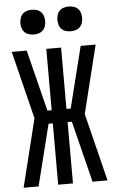

<svg xmlns="http://www.w3.org/2000/svg" viewBox="-62 -994 624 1035"><g transform="rotate(-5 250.0 -476.0)"><path d="M477 0H396L313 -332H290V0H210V-332H187L104 0H23L114 -368L23 -735H104L187 -403H210V-735H290V-403H313L396 -735H477L386 -367ZM350 -818Q337 -818 323.5 -822Q310 -826 300.5 -835.5Q291 -845 287 -858.5Q283 -872 283 -885Q283 -898 287 -911.5Q291 -925 300.5 -934.5Q310 -944 323.5 -948Q337 -952 350 -952Q363 -952 376.5 -948Q390 -944 399.5 -934.5Q409 -925 413 -911.5Q417 -898 417 -885Q417 -872 413 -858.5Q409 -845 399.5 -835.5Q390 -826 376.5 -822Q363 -818 350 -818ZM150 -818Q137 -818 123.5 -822Q110 -826 100.5 -835.5Q91 -845 87 -858.5Q83 -872 83 -885Q83 -898 87 -911.5Q91 -925 100.5 -934.5Q110 -944 123.5 -948Q137 -952 150 -952Q163 -952 176.5 -948Q190 -944 199.5 -934.5Q209 -925 213 -911.5Q217 -898 217 -885Q217 -872 213 -858.5Q209 -845 199.5 -835.5Q190 -826 176.5 -822Q163 -818 150 -818Z"/></g></svg>

Font: Iosevka Custom Medium
Style: Regular
Weight: 500
Monospace: yes
Designer: Belleve Invis
Foundry: Belleve Invis
Version: Version 32.5.0; ttfautohint (v1.8.4)